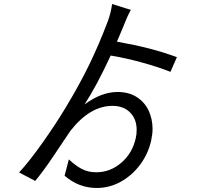

<svg xmlns="http://www.w3.org/2000/svg" viewBox="-20 -862 1040 954"><path d="M530 -586Q460 -435 400 -343Q484 -405 564 -405Q621 -405 660.5 -379Q700 -353 719 -311.5Q738 -270 738 -221Q738 -196 731 -163Q716 -97 676 -43.5Q636 10 580 41Q524 72 461 72Q371 72 301 11L322 -70Q355 -39 386.5 -22.5Q418 -6 458 -6Q528 -6 583.5 -54Q639 -102 655 -178Q659 -195 659 -217Q659 -270 626.5 -303Q594 -336 539 -336Q427 -336 330 -212L303 -172Q293 -157 244 -84Q195 -11 155 37L75 -5Q128 -63 193 -155Q258 -247 306 -327Q376 -443 424 -542Q472 -641 516 -757Q531 -798 537 -842L630 -813Q611 -778 594 -733Q574 -684 561 -655Q651 -639 721 -621Q791 -603 859 -578L827 -505Q764 -530 683.5 -552Q603 -574 530 -586Z"/></svg>

Font: Noto Sans SC
Style: Regular
Weight: 400
Designer: Ryoko NISHIZUKA ____ (kana & ideographs); Paul D. Hunt (Latin, Greek & Cyrillic); Wenlong ZHANG ___ (bopomofo); Sandoll 
Foundry: Adobe Systems Incorporated
Version: Version 1.004